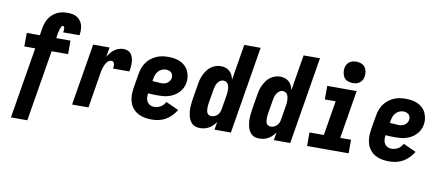

<svg xmlns="http://www.w3.org/2000/svg" viewBox="-79 -1080 3659 1593"><g transform="rotate(10 1750.0 -283.5)"><path d="M69 193 168 -406H76L77 -520H187L197 -583Q201 -604 208 -625Q215 -646 227.5 -665.5Q240 -685 257.5 -700.5Q275 -716 296 -726Q317 -736 338.5 -739.5Q360 -743 381 -743Q402 -743 422.5 -739.5Q443 -736 459.5 -726Q476 -716 488.5 -701Q501 -686 507 -667Q513 -648 514 -627.5Q515 -607 512 -586L510 -577H373L374 -580Q375 -587 375.5 -594Q376 -601 376 -608Q376 -615 373 -622Q370 -629 362 -629Q356 -629 352 -623.5Q348 -618 345.5 -612Q343 -606 341 -600Q339 -594 337.5 -588Q336 -582 334.5 -576Q333 -570 332 -564L325 -520H445V-406H306L207 193Z M550 0 636 -520H774L760 -438Q770 -456 784 -473Q798 -490 814.5 -502.5Q831 -515 851.5 -521.5Q872 -528 891 -528Q911 -528 928 -521Q945 -514 955.5 -499.5Q966 -485 971 -467Q976 -449 977 -430Q978 -411 976 -391.5Q974 -372 971 -353H833Q835 -363 835.5 -372.5Q836 -382 834 -391.5Q832 -401 825.5 -407.5Q819 -414 809 -414Q797 -414 786.5 -407Q776 -400 769 -390Q762 -380 757 -368.5Q752 -357 748 -346Q744 -335 741.5 -323.5Q739 -312 737 -300L688 0Z M1222 8Q1191 8 1161 2.5Q1131 -3 1105.5 -17Q1080 -31 1061.5 -53.5Q1043 -76 1034 -104Q1025 -132 1024.5 -162.5Q1024 -193 1029 -225L1049 -345Q1053 -370 1061.5 -394.5Q1070 -419 1085 -441Q1100 -463 1121.5 -480.5Q1143 -498 1167.5 -509Q1192 -520 1217.5 -524Q1243 -528 1268 -528Q1294 -528 1320 -524Q1346 -520 1369 -509.5Q1392 -499 1410.5 -482Q1429 -465 1439 -443Q1449 -421 1453.5 -395Q1458 -369 1453 -343Q1450 -320 1439 -298.5Q1428 -277 1411.5 -259Q1395 -241 1373 -228.5Q1351 -216 1328.5 -209Q1306 -202 1283 -200Q1260 -198 1238 -198Q1217 -198 1196.5 -198.5Q1176 -199 1155 -201Q1152 -183 1153.5 -164.5Q1155 -146 1163.5 -131Q1172 -116 1187.5 -107.5Q1203 -99 1222 -99Q1236 -99 1250 -102.5Q1264 -106 1277 -113.5Q1290 -121 1300 -132.5Q1310 -144 1317 -157L1425 -108Q1409 -82 1387 -59Q1365 -36 1338 -20.5Q1311 -5 1281 1.5Q1251 8 1222 8ZM1250 -303Q1262 -303 1274.5 -306Q1287 -309 1298 -316.5Q1309 -324 1316.5 -335Q1324 -346 1326 -359Q1328 -372 1325 -384Q1322 -396 1313.5 -404.5Q1305 -413 1293 -417Q1281 -421 1268 -421Q1251 -421 1233.5 -413.5Q1216 -406 1203.5 -392Q1191 -378 1185 -361Q1179 -344 1176 -327L1173 -308Q1183 -307 1192 -306.5Q1201 -306 1211 -305.5Q1221 -305 1230.5 -304Q1240 -303 1250 -303Z M1628 8Q1609 8 1591.5 3Q1574 -2 1561.5 -14Q1549 -26 1540.5 -42Q1532 -58 1528 -75.5Q1524 -93 1522 -111.5Q1520 -130 1521 -149Q1522 -168 1524 -187Q1526 -206 1529 -225L1549 -345Q1552 -366 1557.5 -387Q1563 -408 1573 -428.5Q1583 -449 1596.5 -468Q1610 -487 1629 -501Q1648 -515 1669.5 -521.5Q1691 -528 1712 -528Q1733 -528 1752.5 -521.5Q1772 -515 1786.5 -501.5Q1801 -488 1809 -470.5Q1817 -453 1821 -433L1871 -735H2009L1888 0H1750L1761 -67Q1750 -50 1735 -35.5Q1720 -21 1703 -11Q1686 -1 1666.5 3.5Q1647 8 1628 8ZM1704 -106Q1718 -106 1731.5 -111.5Q1745 -117 1755.5 -127.5Q1766 -138 1771.5 -151.5Q1777 -165 1779 -178L1799 -298Q1801 -311 1802 -323Q1803 -335 1802.5 -347Q1802 -359 1799.5 -371Q1797 -383 1791.5 -392.5Q1786 -402 1775.5 -408Q1765 -414 1753 -414Q1738 -414 1724.5 -405Q1711 -396 1703 -382.5Q1695 -369 1690.5 -354.5Q1686 -340 1684 -326L1664 -206Q1662 -195 1661.5 -184.5Q1661 -174 1661 -163.5Q1661 -153 1663 -142.5Q1665 -132 1670 -123.5Q1675 -115 1684 -110.5Q1693 -106 1704 -106Z M2128 8Q2109 8 2091.5 3Q2074 -2 2061.5 -14Q2049 -26 2040.5 -42Q2032 -58 2028 -75.5Q2024 -93 2022 -111.5Q2020 -130 2021 -149Q2022 -168 2024 -187Q2026 -206 2029 -225L2049 -345Q2052 -366 2057.5 -387Q2063 -408 2073 -428.5Q2083 -449 2096.5 -468Q2110 -487 2129 -501Q2148 -515 2169.5 -521.5Q2191 -528 2212 -528Q2233 -528 2252.5 -521.5Q2272 -515 2286.5 -501.5Q2301 -488 2309 -470.5Q2317 -453 2321 -433L2371 -735H2509L2388 0H2250L2261 -67Q2250 -50 2235 -35.5Q2220 -21 2203 -11Q2186 -1 2166.5 3.5Q2147 8 2128 8ZM2204 -106Q2218 -106 2231.5 -111.5Q2245 -117 2255.5 -127.5Q2266 -138 2271.5 -151.5Q2277 -165 2279 -178L2299 -298Q2301 -311 2302 -323Q2303 -335 2302.5 -347Q2302 -359 2299.5 -371Q2297 -383 2291.5 -392.5Q2286 -402 2275.5 -408Q2265 -414 2253 -414Q2238 -414 2224.5 -405Q2211 -396 2203 -382.5Q2195 -369 2190.5 -354.5Q2186 -340 2184 -326L2164 -206Q2162 -195 2161.5 -184.5Q2161 -174 2161 -163.5Q2161 -153 2163 -142.5Q2165 -132 2170 -123.5Q2175 -115 2184 -110.5Q2193 -106 2204 -106Z M2530 0V-114H2651L2699 -406H2608V-520H2856L2789 -114H2880V0ZM2812 -580Q2790 -580 2770 -587.5Q2750 -595 2738.5 -611.5Q2727 -628 2723.5 -649Q2720 -670 2723 -692Q2726 -707 2733.5 -720.5Q2741 -734 2753.5 -743.5Q2766 -753 2781.5 -756.5Q2797 -760 2812 -760Q2834 -760 2853.5 -752.5Q2873 -745 2885 -728.5Q2897 -712 2900.5 -691Q2904 -670 2900 -648Q2898 -633 2890 -619.5Q2882 -606 2869.5 -596.5Q2857 -587 2842 -583.5Q2827 -580 2812 -580Z M3222 8Q3191 8 3161 2.5Q3131 -3 3105.5 -17Q3080 -31 3061.5 -53.5Q3043 -76 3034 -104Q3025 -132 3024.5 -162.5Q3024 -193 3029 -225L3049 -345Q3053 -370 3061.5 -394.5Q3070 -419 3085 -441Q3100 -463 3121.5 -480.5Q3143 -498 3167.5 -509Q3192 -520 3217.5 -524Q3243 -528 3268 -528Q3294 -528 3320 -524Q3346 -520 3369 -509.5Q3392 -499 3410.5 -482Q3429 -465 3439 -443Q3449 -421 3453.5 -395Q3458 -369 3453 -343Q3450 -320 3439 -298.5Q3428 -277 3411.5 -259Q3395 -241 3373 -228.5Q3351 -216 3328.5 -209Q3306 -202 3283 -200Q3260 -198 3238 -198Q3217 -198 3196.5 -198.5Q3176 -199 3155 -201Q3152 -183 3153.5 -164.5Q3155 -146 3163.5 -131Q3172 -116 3187.5 -107.5Q3203 -99 3222 -99Q3236 -99 3250 -102.5Q3264 -106 3277 -113.5Q3290 -121 3300 -132.5Q3310 -144 3317 -157L3425 -108Q3409 -82 3387 -59Q3365 -36 3338 -20.5Q3311 -5 3281 1.5Q3251 8 3222 8ZM3250 -303Q3262 -303 3274.5 -306Q3287 -309 3298 -316.5Q3309 -324 3316.5 -335Q3324 -346 3326 -359Q3328 -372 3325 -384Q3322 -396 3313.5 -404.5Q3305 -413 3293 -417Q3281 -421 3268 -421Q3251 -421 3233.5 -413.5Q3216 -406 3203.5 -392Q3191 -378 3185 -361Q3179 -344 3176 -327L3173 -308Q3183 -307 3192 -306.5Q3201 -306 3211 -305.5Q3221 -305 3230.5 -304Q3240 -303 3250 -303Z"/></g></svg>

Font: Iosevka SS18 Heavy
Style: Italic
Weight: 900
Italic angle: -9°
Monospace: yes
Designer: Belleve Invis
Foundry: Belleve Invis
Version: Version 25.1.1; ttfautohint (v1.8.4)